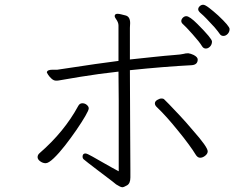

<svg xmlns="http://www.w3.org/2000/svg" viewBox="-20 -769 1040 807"><path d="M919 -618Q929 -618 937 -626.5Q945 -635 945 -647Q945 -659 897 -704Q877 -722 859.5 -735.5Q842 -749 834 -749Q826 -749 819.5 -743Q813 -737 813 -729.5Q813 -722 827 -710.5Q841 -699 882 -654Q898 -635 903.5 -626.5Q909 -618 919 -618ZM327 -110Q327 -104 331 -100Q335 -96 351.5 -83.5Q368 -71 390 -54Q412 -37 433.5 -21Q455 -5 468 6Q475 10 482 14Q489 18 494.5 18Q500 18 514 10Q528 2 528 -23V-58L527 -242L526 -474Q670 -489 786 -495Q811 -497 811 -519Q811 -529 794 -538Q781 -544 772 -545H769Q760 -545 751.5 -542.5Q743 -540 709.5 -537.5Q676 -535 625 -529.5Q574 -524 526 -519V-652L527 -672Q527 -699 508 -704Q496 -707 488 -709Q480 -711 474 -711Q462 -711 462 -701Q462 -697 467 -690Q478 -675 478 -662V-513Q411 -505 221 -476H201Q177 -476 177 -464Q177 -463 182.5 -454.5Q188 -446 197 -438Q206 -430 215.5 -430Q225 -430 231 -431.5Q237 -433 316.5 -446Q396 -459 478 -468Q479 -410 479 -346V-49Q469 -54 450.5 -64.5Q432 -75 411.5 -86.5Q391 -98 368.5 -111Q346 -124 339 -124Q327 -124 327 -110ZM845 -565Q855 -565 863 -573.5Q871 -582 871 -594.5Q871 -607 810 -668Q777 -701 763 -701Q755 -701 748.5 -694.5Q742 -688 742 -680.5Q742 -673 750.5 -666Q759 -659 789 -625.5Q819 -592 829 -575Q835 -565 845 -565ZM853 -133Q853 -151 790 -222Q764 -253 737 -282Q710 -311 691 -330.5Q672 -350 669 -352.5Q666 -355 658.5 -355Q651 -355 641 -349Q631 -343 631 -334.5Q631 -326 640 -318Q679 -281 728 -220Q752 -191 772.5 -163Q793 -135 801.5 -120.5Q810 -106 821 -106Q832 -106 842.5 -114.5Q853 -123 853 -133ZM146 -125Q138 -118 138 -108.5Q138 -99 149 -91Q160 -83 172 -83Q184 -83 206 -104Q228 -125 253 -157Q278 -189 301 -222.5Q324 -256 338.5 -281Q353 -306 353 -313.5Q353 -321 345 -328Q337 -335 326 -335Q315 -335 309 -324Q250 -215 146 -125Z"/></svg>

Font: LXGW WenKai TC Light
Style: Regular
Weight: 300
Designer: LXGW / Fontworks Inc.
Foundry: LXGW / Fontworks Inc.
Version: Version 1.330